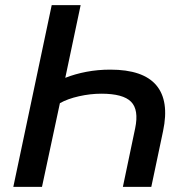

<svg xmlns="http://www.w3.org/2000/svg" viewBox="-20 -730 719 750"><path d="M144 0H32L182 -710H295L235 -426Q273 -441 317.5 -449.5Q362 -458 411 -458Q539 -458 590.5 -397Q642 -336 617 -218L571 0H460L508 -229Q523 -301 492 -332.5Q461 -364 376 -364Q333 -364 288.5 -354Q244 -344 214 -327Z"/></svg>

Font: Raleway SemiBold
Style: Italic
Weight: 600
Italic angle: -12°
Designer: Matt McInerney, Pablo Impallari, Rodrigo Fuenzalida
Foundry: Matt McInerney, Pablo Impallari, Rodrigo Fuenzalida
Version: Version 4.026